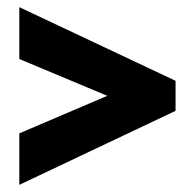

<svg xmlns="http://www.w3.org/2000/svg" viewBox="-20 -629 540 537"><path d="M34 -256 280 -361 34 -464V-609L471 -403V-319L34 -112Z"/></svg>

Font: Noto Sans Lao UI ExtCond Blk
Style: Regular
Weight: 900
Width: 2
Designer: Monotype Design Team
Foundry: Monotype Imaging Inc.
Version: Version 2.000; ttfautohint (v1.8.4.7-5d5b)